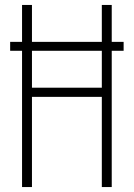

<svg xmlns="http://www.w3.org/2000/svg" viewBox="-20 -755 540 775"><path d="M69 0V-550H21V-586H69V-735H109V-586H391V-735H431V-586H479V-550H431V0H391V-364H109V0ZM109 -401H391V-550H109Z"/></svg>

Font: Iosevka Extralight
Style: Regular
Weight: 200
Monospace: yes
Designer: Belleve Invis
Foundry: Belleve Invis
Version: Version 32.0.1; ttfautohint (v1.8.4)